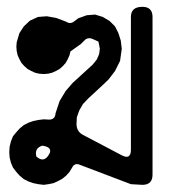

<svg xmlns="http://www.w3.org/2000/svg" viewBox="-20 -506 540 555"><path d="M85 -53.7Q106.4 -34.2 121.1 -58.6Q134.8 -80.1 102.5 -85Q79.1 -78.1 85 -53.7ZM264.6 -385.7 247.1 -393.6Q236.3 -398.4 226.6 -391.6L213.9 -378.9L183.6 -357.4L180.7 -345.7L175.8 -335L169.9 -324.2L162.1 -315.4L152.3 -306.6L141.6 -300.8L130.9 -295.9L119.1 -293L106.4 -292L92.8 -293L81.1 -295.9L70.3 -300.8L59.6 -306.6L49.8 -315.4L42 -324.2L36.1 -335L31.2 -345.7L28.3 -358.4L27.3 -371.1L28.3 -383.8L36.1 -410.2L48.8 -429.7L66.4 -446.3L89.8 -457L115.2 -459L142.6 -454.1L170.9 -443.4Q182.6 -435.5 193.4 -443.4L206.1 -453.1L230.5 -461.9L254.9 -463.9L277.3 -457L296.9 -445.3L312.5 -429.7L322.3 -410.2L329.1 -388.7L332 -365.2L327.1 -330.1L312.5 -300.8L293.9 -276.4L273.4 -256.8L235.4 -221.7L219.7 -205.1L209 -186.5L202.1 -167L201.2 -147.5Q201.2 -126 219.7 -116.2L333 -56.6Q358.4 -43.9 358.4 -73.2V-457Q358.4 -486.3 391.6 -486.3Q420.9 -486.3 420.9 -457V-1Q420.9 28.3 391.6 28.3L358.4 26.4L209 -30.3Q195.3 -35.2 188.5 -21.5L180.7 -8.8L170.9 2L160.2 10.7L147.5 17.6L134.8 23.4L120.1 26.4L106.4 28.3L90.8 26.4L76.2 23.4L62.5 18.6L48.8 11.7L37.1 2L27.3 -8.8L17.6 -21.5L11.7 -35.2L7.8 -50.8L6.8 -66.4L7.8 -82L11.7 -97.7L17.6 -112.3L27.3 -124L37.1 -134.8L48.8 -144.5L62.5 -151.4L76.2 -156.2L90.8 -159.2L106.4 -161.1L123 -160.2Q139.6 -161.1 140.6 -178.7L152.3 -213.9L169.9 -243.2L190.4 -266.6L248 -319.3L259.8 -334L266.6 -349.6L268.6 -365.2ZM122.1 -371.1 121.1 -366.2V-368.2Z"/></svg>

Font: B2 Hana
Style: Regular
Weight: 500
Version: 2020-08-05; (max)